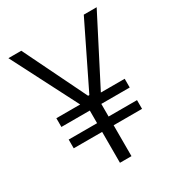

<svg xmlns="http://www.w3.org/2000/svg" viewBox="-173 -841 886 954"><g transform="rotate(-30 270.0 -363.5)"><path d="M523.1 -727.3H449.2L273.4 -367.5H266.3L90.6 -727.3H16.7L210.6 -349.8H73.9V-299.7H236.9V-227.3H73.9V-177.2H236.9V0H302.9V-177.2H465.9V-227.3H302.9V-299.7H465.9V-349.8H329.2Z"/></g></svg>

Font: TID UI Light
Style: Regular
Weight: 300
Designer: The TID Project Authors
Foundry: Bakken & Bæck
Version: Version 1.001;hotconv 1.0.109;makeotfexe 2.5.65596